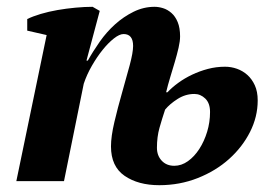

<svg xmlns="http://www.w3.org/2000/svg" viewBox="-20 -532 792 564"><path d="M472 -261Q485 -275 503.5 -288.5Q522 -302 544 -312.5Q566 -323 590.5 -329.5Q615 -336 641 -336Q659 -336 676 -330Q693 -324 706.5 -312Q720 -300 728.5 -281.5Q737 -263 737 -237Q737 -189 714.5 -144.5Q692 -100 653 -65Q614 -30 561 -9Q508 12 448 12Q386 12 346 -15.5Q306 -43 306 -102Q306 -131 316 -173.5Q326 -216 338.5 -259.5Q351 -303 361 -340.5Q371 -378 371 -397Q371 -432 343 -432Q331 -432 314.5 -419Q298 -406 281.5 -385.5Q265 -365 250 -339Q235 -313 226 -286L168 0H28L117 -429L60 -442V-476Q76 -484 99.5 -491Q123 -498 149 -502.5Q175 -507 202 -509.5Q229 -512 252 -512L273 -500L234 -354H238Q253 -381 273 -409.5Q293 -438 318 -460.5Q343 -483 372.5 -497.5Q402 -512 434 -512Q446 -512 459 -508Q472 -504 483.5 -494Q495 -484 502 -467Q509 -450 509 -425Q509 -411 504.5 -391.5Q500 -372 493.5 -350Q487 -328 480 -305Q473 -282 468 -261ZM465 -210Q456 -183 448.5 -156.5Q441 -130 441 -98Q441 -75 455 -60Q469 -45 492 -45Q513 -45 532 -58.5Q551 -72 565.5 -94.5Q580 -117 588.5 -145Q597 -173 597 -203Q597 -229 583 -242.5Q569 -256 551 -256Q525 -256 502 -241.5Q479 -227 465 -210Z"/></svg>

Font: PT Serif
Style: Bold Italic
Weight: 700
Italic angle: -12°
Designer: A.Korolkova, O.Umpeleva, V.Yefimov
Foundry: ParaType Ltd
Version: Version 1.000W OFL